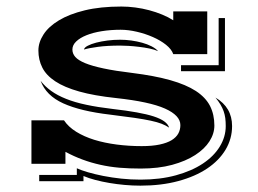

<svg xmlns="http://www.w3.org/2000/svg" viewBox="-20 -506 797 593"><path d="M77.1 -134.3H177.7Q190.9 -114.3 215.3 -99.1Q239.7 -84 271.2 -74.2Q302.7 -64.5 340.3 -59.6Q377.9 -54.7 417.5 -54.7Q450.2 -54.7 473.1 -59.6Q496.1 -64.5 510.3 -73.2Q524.4 -82 530.8 -93.8Q537.1 -105.5 537.1 -119.6Q537.1 -149.4 489.5 -170.7Q441.9 -191.9 338.9 -203.1Q270.5 -210.4 224.6 -223.4Q178.7 -236.3 150.6 -254.9Q122.6 -273.4 110.6 -297.4Q98.6 -321.3 98.6 -350.1Q98.6 -375 114.3 -399.4Q129.9 -423.8 161.9 -443.1Q193.8 -462.4 241.9 -474.1Q290 -485.8 355 -485.8Q376 -485.8 397.9 -482.9Q419.9 -480 440.9 -474.4Q461.9 -468.8 481 -460.9Q500 -453.1 515.1 -443.4V-470.7H620.1V-338.9H515.1Q509.8 -354 492.7 -367.7Q475.6 -381.3 452.1 -391.6Q428.7 -401.9 402.3 -408Q376 -414.1 352.5 -414.1Q321.8 -414.1 294.4 -409.7Q267.1 -405.3 247.1 -397.2Q227.1 -389.2 215.3 -377.9Q203.6 -366.7 203.6 -353Q203.6 -340.3 212.6 -330.1Q221.7 -319.8 242.9 -311Q264.2 -302.2 299.6 -294.7Q335 -287.1 387.7 -280.8Q458 -272 506.3 -258.3Q554.7 -244.6 585 -224.9Q615.2 -205.1 628.7 -178.7Q642.1 -152.3 642.1 -118.2Q642.1 -93.3 627 -69.6Q611.8 -45.9 582.8 -27.1Q553.7 -8.3 511.5 3.2Q469.2 14.6 414.6 14.6Q379.4 14.6 348.6 12Q317.9 9.3 289.6 2.9Q261.2 -3.4 234.9 -13.2Q208.5 -22.9 182.1 -37.1V0H77.1ZM539.1 -304.7H655.3V-450.2H674.8V-286.1H539.1ZM239.3 -353Q240.7 -359.4 251 -364.7Q261.2 -370.1 277.1 -374.3Q293 -378.4 312.3 -380.9Q331.5 -383.3 351.1 -383.3Q367.7 -383.3 385.5 -380.9Q403.3 -378.4 419.2 -374Q435.1 -369.6 448 -363Q460.9 -356.4 468.3 -348.1Q457 -353 441.4 -356.2Q425.8 -359.4 409.4 -361.3Q393.1 -363.3 377.4 -364.3Q361.8 -365.2 351.1 -365.2Q311.5 -365.2 282.5 -361.3Q253.4 -357.4 239.3 -353ZM105.5 -256.3Q119.1 -238.8 138.2 -225.1Q157.2 -211.4 184.1 -200.7Q210.9 -189.9 246.6 -182.4Q282.2 -174.8 328.6 -169.4Q371.1 -164.6 402.3 -158.9Q433.6 -153.3 454.6 -146.5Q475.6 -139.6 487.3 -131.1Q499 -122.6 502.4 -111.8Q492.2 -118.7 479 -123.8Q465.8 -128.9 445.3 -133.3Q424.8 -137.7 394.8 -142.1Q364.7 -146.5 320.3 -151.9Q228.5 -162.6 175.3 -186.8Q122.1 -210.9 105.5 -256.3ZM217.3 34.2V13.7Q231 20 252 26.1Q272.9 32.2 299.1 37.4Q325.2 42.5 354.5 45.7Q383.8 48.8 414.1 48.8Q474.6 48.8 523.4 35.4Q572.3 22 606.4 -0.7Q640.6 -23.4 658.9 -53.5Q677.2 -83.5 677.2 -116.7Q677.2 -129.9 675.8 -141.1Q674.3 -152.3 670.7 -162.6Q667 -172.9 660.9 -183.1Q654.8 -193.4 645.5 -204.6Q696.8 -174.3 696.8 -116.7Q696.8 -77.6 676.8 -43.9Q656.7 -10.3 619.9 14.4Q583 39.1 530.8 53.2Q478.5 67.4 413.6 67.4Q389.6 67.4 365.2 65.2Q340.8 63 317.9 59.1Q294.9 55.2 274.4 49.8Q253.9 44.4 237.8 37.6V53.7H101.1V34.2Z"/></svg>

Font: Vast Shadow
Style: Regular
Weight: 400
Designer: Nicole Fally
Foundry: Nicole Fally
Version: Version 1.002